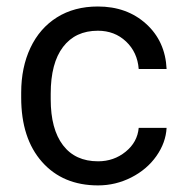

<svg xmlns="http://www.w3.org/2000/svg" viewBox="-20 -558 563 588"><path d="M280.3 -64Q328.6 -64 364.7 -93.3Q400.9 -122.6 404.8 -166.5H490.2Q487.8 -121.1 459 -80.1Q430.2 -39.1 382.1 -14.6Q334 9.8 280.3 9.8Q172.4 9.8 108.6 -62.3Q44.9 -134.3 44.9 -259.3V-274.4Q44.9 -351.6 73.2 -411.6Q101.6 -471.7 154.5 -504.9Q207.5 -538.1 279.8 -538.1Q368.7 -538.1 427.5 -484.9Q486.3 -431.6 490.2 -346.7H404.8Q400.9 -397.9 366 -430.9Q331.1 -463.9 279.8 -463.9Q210.9 -463.9 173.1 -414.3Q135.3 -364.7 135.3 -271V-253.9Q135.3 -162.6 172.9 -113.3Q210.4 -64 280.3 -64Z"/></svg>

Font: Vazir UI
Style: Regular-UI
Weight: 400
Designer: Saber Rastikerdar
Foundry: Saber Rastikerdar
Version: Version 30.1.0